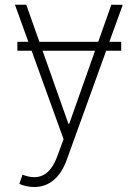

<svg xmlns="http://www.w3.org/2000/svg" viewBox="-20 -565 574 790"><path d="M478.7 -393.1H430L485.1 -545.1L438.2 -545.5L384.2 -393.1H142L88.1 -545.5H41.5L96.6 -393.1H51.5V-356.2H110.1L241.5 7.5L216.6 75.6C186.8 158 139.6 179.3 72.4 153.8L59.7 191.8C76.7 199.2 98.7 204.5 120.7 204.5C181.5 204.5 227.6 166.9 254.6 92.7L416.9 -356.2H478.7ZM371.1 -356.2 264.9 -55.8H261.4L155.2 -356.2Z"/></svg>

Font: Karasuma Gothic
Style: Thin
Weight: 200
Designer: Rasmus Andersson / Ryoko Ishizuka
Foundry: rsms
Version: Version 1.00